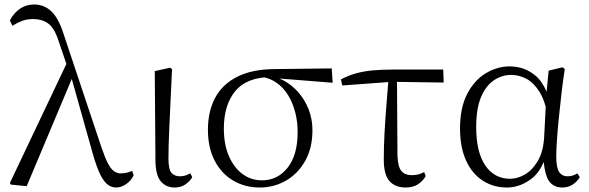

<svg xmlns="http://www.w3.org/2000/svg" viewBox="-20 -822 2628 856"><path d="M28 1 24 -6 276 -537 243 -634Q224 -695 196.5 -716Q169 -737 126 -737Q99 -737 77.5 -728.5Q56 -720 35 -707L24 -731Q42 -765 69.5 -783.5Q97 -802 132 -802Q178 -802 210.5 -770Q243 -738 266 -663L432 -166Q448 -119 461 -94Q474 -69 488 -59Q502 -49 519 -49Q528 -49 542 -51.5Q556 -54 569 -60L576 -41Q566 -18 543.5 -2Q521 14 498 14Q479 14 462 2.5Q445 -9 428 -42Q411 -75 393 -139L300 -470L99 8Z M759 14Q720 14 696.5 -14Q673 -42 673 -110L670 -505L738 -520L747 -514Q743 -427 740 -364.5Q737 -302 735 -257.5Q733 -213 732 -179Q731 -145 731 -116Q731 -67 744.5 -51.5Q758 -36 782 -36Q797 -36 808 -40Q819 -44 829 -49L837 -32Q828 -15 807.5 -0.5Q787 14 759 14Z M1138 14Q1072 14 1019.5 -17Q967 -48 937 -106Q907 -164 907 -243Q907 -325 939 -385.5Q971 -446 1037 -479.5Q1103 -513 1203 -514L1459 -517L1463 -453L1225 -472Q1233 -469 1241 -465Q1281 -444 1310.5 -410Q1340 -376 1356.5 -333Q1373 -290 1373 -242Q1373 -162 1340.5 -104.5Q1308 -47 1254.5 -16.5Q1201 14 1138 14ZM1159 -477Q1073 -469 1029 -416Q978 -354 978 -249Q978 -177 1001 -125Q1024 -73 1062 -45.5Q1100 -18 1148 -18Q1217 -18 1262 -74Q1307 -130 1307 -234Q1307 -280 1296 -322Q1285 -364 1264.5 -397.5Q1244 -431 1213 -453Q1189 -470 1159 -477Z M1506 -441 1500 -468Q1532 -485 1565.5 -494.5Q1599 -504 1640 -508Q1681 -512 1736 -512H1956L1958 -454L1750 -457L1752 -130Q1754 -77 1770 -59Q1786 -41 1815 -41Q1832 -41 1845.5 -44.5Q1859 -48 1871 -55L1878 -37Q1864 -13 1842 0.5Q1820 14 1789 14Q1742 14 1716.5 -14.5Q1691 -43 1691 -111Q1691 -170 1694.5 -232.5Q1698 -295 1703 -357Q1707 -408 1711 -456Z M2240 14Q2180 14 2132.5 -16.5Q2085 -47 2058 -106Q2031 -165 2031 -249Q2031 -342 2063 -403.5Q2095 -465 2146 -495.5Q2197 -526 2252 -526Q2318 -526 2367 -485Q2397 -460 2417 -413L2426 -507L2488 -522L2498 -514Q2490 -464 2483.5 -407.5Q2477 -351 2471.5 -296.5Q2466 -242 2463 -197.5Q2460 -153 2460 -125Q2460 -74 2473 -55Q2486 -36 2511 -36Q2524 -36 2534 -39.5Q2544 -43 2554 -49L2565 -32Q2553 -12 2533 1Q2513 14 2487 14Q2447 14 2426 -17Q2410 -43 2404 -100Q2381 -45 2341 -19Q2293 14 2240 14ZM2413 -346Q2402 -386 2385 -413Q2359 -454 2326.5 -471Q2294 -488 2259 -488Q2218 -488 2182.5 -464.5Q2147 -441 2125 -390Q2103 -339 2103 -255Q2103 -144 2143.5 -84.5Q2184 -25 2254 -25Q2287 -25 2320 -44Q2353 -63 2377.5 -104Q2402 -145 2406 -210Z"/></svg>

Font: Early Summer Mincho Light
Style: Regular
Weight: 300
Designer: GuiWonder
Version: Version 1.002